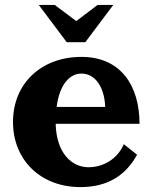

<svg xmlns="http://www.w3.org/2000/svg" viewBox="-20 -748 619 783"><path d="M328 -576 442 -728H378L291 -662L203 -728H138L252 -576ZM33 -251C33 -95 146 15 308 15C424 15 495 -37 539 -117L485 -160C458 -97 398 -66 341 -66C273 -66 210 -123 207 -243H549C549 -397 474 -516 312 -516C148 -516 33 -407 33 -251ZM211 -312C223 -406 266 -448 312 -448C369 -448 406 -392 409 -312Z"/></svg>

Font: LT Superior Serif ExtraBold
Style: Regular
Weight: 800
Designer: Daniel Lyons
Foundry: LyonsType
Version: Version 2.120;FEAKit 1.0